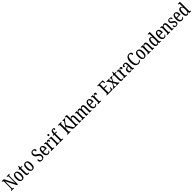

<svg xmlns="http://www.w3.org/2000/svg" viewBox="1649 -5400 10040 10040"><g transform="rotate(-45 6669.5 -380.0)"><path d="M28 0V-41H40Q69 -41 86 -53.5Q103 -66 103 -113V-605Q103 -649 86 -661Q69 -673 43 -673H28V-714H186L463 -150V-605Q463 -649 446.5 -661Q430 -673 403 -673H389V-714H589V-673H574Q547 -673 530.5 -660Q514 -647 514 -601V0H451L154 -594V-113Q154 -66 169.5 -53.5Q185 -41 213 -41H229V0Z M839 10Q751 10 700.5 -59Q650 -128 650 -269Q650 -409 698.5 -477.5Q747 -546 842 -546Q929 -546 979.5 -477.5Q1030 -409 1030 -269Q1030 -128 981.5 -59Q933 10 839 10ZM841 -41Q897 -41 919 -99Q941 -157 941 -269Q941 -381 918.5 -437.5Q896 -494 840 -494Q785 -494 762 -437.5Q739 -381 739 -269Q739 -157 762.5 -99Q786 -41 841 -41Z M1259 10Q1203 10 1175.5 -24.5Q1148 -59 1148 -145V-490H1087V-521Q1131 -529 1154 -560Q1166 -575 1174 -596Q1182 -617 1188 -659H1234V-536H1337V-490H1234V-144Q1234 -90 1247 -66.5Q1260 -43 1289 -43Q1306 -43 1319 -45Q1332 -47 1345 -51V-5Q1332 0 1310 5Q1288 10 1259 10Z M1594 10Q1506 10 1455.5 -59Q1405 -128 1405 -269Q1405 -409 1453.5 -477.5Q1502 -546 1597 -546Q1684 -546 1734.5 -477.5Q1785 -409 1785 -269Q1785 -128 1736.5 -59Q1688 10 1594 10ZM1596 -41Q1652 -41 1674 -99Q1696 -157 1696 -269Q1696 -381 1673.5 -437.5Q1651 -494 1595 -494Q1540 -494 1517 -437.5Q1494 -381 1494 -269Q1494 -157 1517.5 -99Q1541 -41 1596 -41Z M2300 10Q2209 10 2166 -27.5Q2123 -65 2123 -126Q2123 -158 2141.5 -176.5Q2160 -195 2188 -195Q2192 -124 2223 -80Q2254 -36 2306 -36Q2356 -36 2383 -68.5Q2410 -101 2410 -160Q2410 -202 2395.5 -230Q2381 -258 2352 -281Q2323 -304 2279 -328Q2209 -368 2174.5 -417Q2140 -466 2140 -548Q2140 -601 2163.5 -640.5Q2187 -680 2227 -702Q2267 -724 2316 -724Q2366 -724 2400.5 -707Q2435 -690 2453 -664.5Q2471 -639 2471 -611Q2471 -579 2453.5 -564.5Q2436 -550 2402 -550Q2402 -600 2378.5 -638.5Q2355 -677 2307 -677Q2263 -677 2240 -645Q2217 -613 2217 -559Q2217 -523 2228 -497Q2239 -471 2266 -449Q2293 -427 2340 -401Q2413 -361 2450.5 -314Q2488 -267 2488 -187Q2488 -92 2435.5 -41Q2383 10 2300 10Z M2753 10Q2662 10 2613 -62Q2564 -134 2564 -264Q2564 -405 2611.5 -475.5Q2659 -546 2745 -546Q2825 -546 2870 -484.5Q2915 -423 2915 -304V-264H2652Q2653 -152 2683.5 -98.5Q2714 -45 2771 -45Q2812 -45 2839 -68.5Q2866 -92 2880 -124Q2888 -120 2894 -112.5Q2900 -105 2900 -91Q2900 -71 2884.5 -47Q2869 -23 2836.5 -6.5Q2804 10 2753 10ZM2829 -313Q2828 -395 2809.5 -445.5Q2791 -496 2747 -496Q2702 -496 2678.5 -448.5Q2655 -401 2653 -313Z M2976 0V-41H2979Q3005 -41 3023.5 -53.5Q3042 -66 3042 -113V-427Q3042 -471 3024 -483Q3006 -495 2980 -495H2977V-536H3111L3124 -428H3127Q3144 -476 3170 -511Q3196 -546 3245 -546Q3285 -546 3304.5 -525.5Q3324 -505 3324 -471Q3324 -441 3305 -423Q3286 -405 3245 -405Q3245 -446 3236 -464.5Q3227 -483 3204 -483Q3186 -483 3172 -464Q3158 -445 3148.5 -414.5Q3139 -384 3134.5 -347.5Q3130 -311 3130 -276V-108Q3130 -64 3148 -52.5Q3166 -41 3191 -41H3210V0Z M3465 -641Q3443 -641 3429 -654Q3415 -667 3415 -698Q3415 -730 3429 -742.5Q3443 -755 3465 -755Q3487 -755 3502 -742.5Q3517 -730 3517 -698Q3517 -667 3502 -654Q3487 -641 3465 -641ZM3353 0V-41H3363Q3392 -41 3409 -53.5Q3426 -66 3426 -110V-425Q3426 -469 3411 -482Q3396 -495 3368 -495H3358V-536H3512V-115Q3512 -68 3529 -54.5Q3546 -41 3575 -41H3585V0Z M3616 0V-41H3628Q3644 -41 3658.5 -46Q3673 -51 3682 -66.5Q3691 -82 3691 -113V-488H3619V-536H3691V-587Q3691 -676 3729.5 -723Q3768 -770 3842 -770Q3901 -770 3925 -750Q3949 -730 3949 -701Q3949 -676 3933 -660Q3917 -644 3882 -644Q3882 -675 3873 -700.5Q3864 -726 3835 -726Q3804 -726 3790.5 -692Q3777 -658 3777 -596V-536H3888V-488H3777V-113Q3777 -66 3795.5 -53.5Q3814 -41 3840 -41H3871V0Z M4183 0V-41H4198Q4224 -41 4241 -53Q4258 -65 4258 -107V-607Q4258 -648 4242 -660.5Q4226 -673 4200 -673H4183V-714H4419V-673H4407Q4381 -673 4366 -660.5Q4351 -648 4351 -604V-306L4508 -557Q4534 -596 4545 -617.5Q4556 -639 4556 -653Q4556 -674 4513 -674V-714H4696V-674Q4668 -674 4643 -650Q4618 -626 4588 -582L4473 -414L4644 -122Q4667 -83 4687 -62Q4707 -41 4729 -41H4732V0H4701Q4657 0 4631 -8.5Q4605 -17 4586 -39.5Q4567 -62 4544 -105L4414 -344L4351 -255V-110Q4351 -67 4367 -54Q4383 -41 4410 -41H4419V0Z M4737 0V-41H4744Q4770 -41 4788 -53.5Q4806 -66 4806 -113V-651Q4806 -695 4786.5 -707Q4767 -719 4744 -719H4737V-760H4893V-531Q4893 -507 4891.5 -483.5Q4890 -460 4890 -454H4893Q4907 -489 4936.5 -517.5Q4966 -546 5018 -546Q5082 -546 5115.5 -499Q5149 -452 5149 -349V-113Q5149 -66 5165 -53.5Q5181 -41 5208 -41H5210V0H5062V-347Q5062 -412 5044 -448Q5026 -484 4982 -484Q4935 -484 4914 -440Q4893 -396 4893 -321V-108Q4893 -63 4911 -52Q4929 -41 4955 -41H4957V0Z M5252 0V-41H5264Q5290 -41 5306 -53.5Q5322 -66 5322 -113V-426Q5322 -471 5305 -483Q5288 -495 5262 -495H5260V-536H5394L5405 -454H5410Q5430 -505 5459 -525.5Q5488 -546 5531 -546Q5570 -546 5600.5 -525Q5631 -504 5646 -448H5649Q5669 -504 5700.5 -525Q5732 -546 5774 -546Q5836 -546 5870.5 -499Q5905 -452 5905 -349V-113Q5905 -66 5921 -53.5Q5937 -41 5964 -41H5966V0H5818V-347Q5818 -412 5801.5 -448Q5785 -484 5744 -484Q5712 -484 5693 -463Q5674 -442 5666 -408.5Q5658 -375 5658 -335V-113Q5658 -66 5674 -53.5Q5690 -41 5716 -41H5719V0H5572V-347Q5572 -412 5555.5 -448Q5539 -484 5498 -484Q5466 -484 5446.5 -461Q5427 -438 5418 -401Q5409 -364 5409 -321V-108Q5409 -63 5427 -52Q5445 -41 5471 -41H5473V0Z M6218 10Q6127 10 6078 -62Q6029 -134 6029 -264Q6029 -405 6076.5 -475.5Q6124 -546 6210 -546Q6290 -546 6335 -484.5Q6380 -423 6380 -304V-264H6117Q6118 -152 6148.5 -98.5Q6179 -45 6236 -45Q6277 -45 6304 -68.5Q6331 -92 6345 -124Q6353 -120 6359 -112.5Q6365 -105 6365 -91Q6365 -71 6349.5 -47Q6334 -23 6301.5 -6.5Q6269 10 6218 10ZM6294 -313Q6293 -395 6274.5 -445.5Q6256 -496 6212 -496Q6167 -496 6143.5 -448.5Q6120 -401 6118 -313Z M6441 0V-41H6444Q6470 -41 6488.5 -53.5Q6507 -66 6507 -113V-427Q6507 -471 6489 -483Q6471 -495 6445 -495H6442V-536H6576L6589 -428H6592Q6609 -476 6635 -511Q6661 -546 6710 -546Q6750 -546 6769.5 -525.5Q6789 -505 6789 -471Q6789 -441 6770 -423Q6751 -405 6710 -405Q6710 -446 6701 -464.5Q6692 -483 6669 -483Q6651 -483 6637 -464Q6623 -445 6613.5 -414.5Q6604 -384 6599.5 -347.5Q6595 -311 6595 -276V-108Q6595 -64 6613 -52.5Q6631 -41 6656 -41H6675V0Z M7089 0V-41H7106Q7133 -41 7148.5 -53.5Q7164 -66 7164 -107V-602Q7164 -649 7147.5 -661Q7131 -673 7106 -673H7089V-714H7499L7503 -540H7457L7453 -582Q7451 -615 7435.5 -640Q7420 -665 7383 -665H7256V-398H7445V-350H7256V-49H7402Q7440 -49 7457.5 -74Q7475 -99 7479 -132L7483 -174H7529L7524 0Z M7565 0V-41H7572Q7601 -41 7618 -53.5Q7635 -66 7658 -105L7756 -272L7658 -442Q7627 -495 7590 -495H7579V-536H7791V-495H7789Q7763 -495 7754.5 -486.5Q7746 -478 7746 -466Q7746 -456 7750.5 -446Q7755 -436 7764 -420L7814 -325L7855 -408Q7864 -426 7869.5 -440Q7875 -454 7875 -467Q7875 -485 7863 -490Q7851 -495 7834 -495H7830V-536H8005V-495H7998Q7975 -495 7959 -483.5Q7943 -472 7919 -431L7838 -290L7953 -94Q7970 -65 7986 -53Q8002 -41 8016 -41H8026V0H7810V-41H7814Q7862 -41 7862 -74Q7862 -85 7855.5 -98.5Q7849 -112 7831 -143L7780 -237L7726 -136Q7718 -119 7711.5 -104.5Q7705 -90 7705 -73Q7705 -57 7716.5 -49Q7728 -41 7754 -41H7756V0Z M8217 10Q8161 10 8133.5 -24.5Q8106 -59 8106 -145V-490H8045V-521Q8089 -529 8112 -560Q8124 -575 8132 -596Q8140 -617 8146 -659H8192V-536H8295V-490H8192V-144Q8192 -90 8205 -66.5Q8218 -43 8247 -43Q8264 -43 8277 -45Q8290 -47 8303 -51V-5Q8290 0 8268 5Q8246 10 8217 10Z M8344 0V-41H8347Q8373 -41 8391.5 -53.5Q8410 -66 8410 -113V-427Q8410 -471 8392 -483Q8374 -495 8348 -495H8345V-536H8479L8492 -428H8495Q8512 -476 8538 -511Q8564 -546 8613 -546Q8653 -546 8672.5 -525.5Q8692 -505 8692 -471Q8692 -441 8673 -423Q8654 -405 8613 -405Q8613 -446 8604 -464.5Q8595 -483 8572 -483Q8554 -483 8540 -464Q8526 -445 8516.5 -414.5Q8507 -384 8502.5 -347.5Q8498 -311 8498 -276V-108Q8498 -64 8516 -52.5Q8534 -41 8559 -41H8578V0Z M8843 10Q8793 10 8757.5 -29Q8722 -68 8722 -150Q8722 -230 8766.5 -267.5Q8811 -305 8902 -309L8967 -312V-373Q8967 -429 8954 -463Q8941 -497 8897 -497Q8855 -497 8842 -467Q8829 -437 8829 -388Q8755 -388 8755 -450Q8755 -495 8796 -520.5Q8837 -546 8904 -546Q8978 -546 9016 -506.5Q9054 -467 9054 -372V-113Q9054 -71 9065 -56Q9076 -41 9103 -41H9106V0H8987L8975 -88H8969Q8952 -60 8936 -37.5Q8920 -15 8898.5 -2.5Q8877 10 8843 10ZM8871 -42Q8915 -42 8941.5 -84.5Q8968 -127 8968 -191V-273L8922 -270Q8860 -266 8836 -234.5Q8812 -203 8812 -144Q8812 -98 8826 -70Q8840 -42 8871 -42Z M9429 10Q9348 10 9293 -36Q9238 -82 9210 -164.5Q9182 -247 9182 -358Q9182 -469 9211 -551Q9240 -633 9297 -678.5Q9354 -724 9439 -724Q9519 -724 9563 -690Q9607 -656 9607 -610Q9607 -580 9587 -562.5Q9567 -545 9533 -545Q9533 -577 9523.5 -606Q9514 -635 9491.5 -653.5Q9469 -672 9430 -672Q9351 -672 9316.5 -588Q9282 -504 9282 -358Q9282 -211 9320.5 -128.5Q9359 -46 9444 -46Q9504 -46 9537 -73.5Q9570 -101 9592 -138Q9605 -128 9605 -103Q9605 -81 9587 -54.5Q9569 -28 9530.5 -9Q9492 10 9429 10Z M9867 10Q9779 10 9728.5 -59Q9678 -128 9678 -269Q9678 -409 9726.5 -477.5Q9775 -546 9870 -546Q9957 -546 10007.5 -477.5Q10058 -409 10058 -269Q10058 -128 10009.5 -59Q9961 10 9867 10ZM9869 -41Q9925 -41 9947 -99Q9969 -157 9969 -269Q9969 -381 9946.5 -437.5Q9924 -494 9868 -494Q9813 -494 9790 -437.5Q9767 -381 9767 -269Q9767 -157 9790.5 -99Q9814 -41 9869 -41Z M10120 0V-41H10127Q10154 -41 10172 -53.5Q10190 -66 10190 -113V-427Q10190 -471 10172.5 -483Q10155 -495 10129 -495H10124V-536H10263L10273 -454H10277Q10297 -505 10327 -525.5Q10357 -546 10400 -546Q10463 -546 10497 -499Q10531 -452 10531 -349V-113Q10531 -66 10547 -53.5Q10563 -41 10589 -41H10593V0H10445V-347Q10445 -411 10428 -448Q10411 -485 10369 -485Q10334 -485 10313.5 -461.5Q10293 -438 10284.5 -400.5Q10276 -363 10276 -321V-108Q10276 -63 10293 -52Q10310 -41 10336 -41H10341V0Z M10815 10Q10739 10 10697.5 -56.5Q10656 -123 10656 -267Q10656 -412 10697.5 -479Q10739 -546 10818 -546Q10864 -546 10891.5 -521.5Q10919 -497 10936 -458H10940Q10939 -481 10938.5 -508Q10938 -535 10938 -563V-650Q10938 -695 10918.5 -707Q10899 -719 10873 -719H10867V-760H11024V-111Q11024 -67 11041 -54Q11058 -41 11086 -41H11094V0H10952L10942 -92H10940Q10921 -45 10892 -17.5Q10863 10 10815 10ZM10837 -45Q10891 -45 10914.5 -105.5Q10938 -166 10938 -267Q10938 -375 10916 -433Q10894 -491 10836 -491Q10787 -491 10766 -433Q10745 -375 10745 -266Q10745 -155 10766.5 -100Q10788 -45 10837 -45Z M11339 10Q11248 10 11199 -62Q11150 -134 11150 -264Q11150 -405 11197.5 -475.5Q11245 -546 11331 -546Q11411 -546 11456 -484.5Q11501 -423 11501 -304V-264H11238Q11239 -152 11269.5 -98.5Q11300 -45 11357 -45Q11398 -45 11425 -68.5Q11452 -92 11466 -124Q11474 -120 11480 -112.5Q11486 -105 11486 -91Q11486 -71 11470.5 -47Q11455 -23 11422.5 -6.5Q11390 10 11339 10ZM11415 -313Q11414 -395 11395.5 -445.5Q11377 -496 11333 -496Q11288 -496 11264.5 -448.5Q11241 -401 11239 -313Z M11559 0V-41H11566Q11593 -41 11611 -53.5Q11629 -66 11629 -113V-427Q11629 -471 11611.5 -483Q11594 -495 11568 -495H11563V-536H11702L11712 -454H11716Q11736 -505 11766 -525.5Q11796 -546 11839 -546Q11902 -546 11936 -499Q11970 -452 11970 -349V-113Q11970 -66 11986 -53.5Q12002 -41 12028 -41H12032V0H11884V-347Q11884 -411 11867 -448Q11850 -485 11808 -485Q11773 -485 11752.5 -461.5Q11732 -438 11723.5 -400.5Q11715 -363 11715 -321V-108Q11715 -63 11732 -52Q11749 -41 11775 -41H11780V0Z M12227 10Q12160 10 12122 -16Q12084 -42 12084 -94Q12084 -129 12101.5 -143Q12119 -157 12141 -157Q12141 -104 12162.5 -69Q12184 -34 12229 -34Q12271 -34 12291.5 -58Q12312 -82 12312 -125Q12312 -162 12293 -184.5Q12274 -207 12224 -235Q12179 -260 12151 -283Q12123 -306 12110 -334.5Q12097 -363 12097 -405Q12097 -473 12137.5 -509Q12178 -545 12243 -545Q12307 -545 12338.5 -517.5Q12370 -490 12370 -452Q12370 -426 12355.5 -410.5Q12341 -395 12314 -395Q12314 -448 12293.5 -475Q12273 -502 12236 -502Q12202 -502 12184.5 -480Q12167 -458 12167 -423Q12167 -382 12189 -360Q12211 -338 12263 -310Q12324 -279 12354 -242.5Q12384 -206 12384 -143Q12384 -73 12342.5 -31.5Q12301 10 12227 10Z M12646 10Q12555 10 12506 -62Q12457 -134 12457 -264Q12457 -405 12504.5 -475.5Q12552 -546 12638 -546Q12718 -546 12763 -484.5Q12808 -423 12808 -304V-264H12545Q12546 -152 12576.5 -98.5Q12607 -45 12664 -45Q12705 -45 12732 -68.5Q12759 -92 12773 -124Q12781 -120 12787 -112.5Q12793 -105 12793 -91Q12793 -71 12777.5 -47Q12762 -23 12729.5 -6.5Q12697 10 12646 10ZM12722 -313Q12721 -395 12702.5 -445.5Q12684 -496 12640 -496Q12595 -496 12571.5 -448.5Q12548 -401 12546 -313Z M13046 10Q12970 10 12928.5 -56.5Q12887 -123 12887 -267Q12887 -412 12928.5 -479Q12970 -546 13049 -546Q13095 -546 13122.5 -521.5Q13150 -497 13167 -458H13171Q13170 -481 13169.5 -508Q13169 -535 13169 -563V-650Q13169 -695 13149.5 -707Q13130 -719 13104 -719H13098V-760H13255V-111Q13255 -67 13272 -54Q13289 -41 13317 -41H13325V0H13183L13173 -92H13171Q13152 -45 13123 -17.5Q13094 10 13046 10ZM13068 -45Q13122 -45 13145.5 -105.5Q13169 -166 13169 -267Q13169 -375 13147 -433Q13125 -491 13067 -491Q13018 -491 12997 -433Q12976 -375 12976 -266Q12976 -155 12997.5 -100Q13019 -45 13068 -45Z"/></g></svg>

Font: Noto Serif Khmer ExtraCondensed
Style: Regular
Weight: 400
Width: 2
Designer: Danh Hong and the Monotype Design Team
Foundry: Monotype Imaging Inc.
Version: Version 2.004; ttfautohint (v1.8.4.7-5d5b)